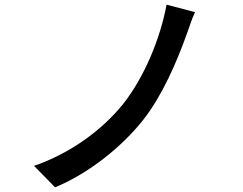

<svg xmlns="http://www.w3.org/2000/svg" viewBox="-20 -777 1040 823"><path d="M816 -725 694 -757C667 -612 599 -446 506 -329C414 -216 279 -119 126 -66L216 26C364 -35 505 -151 593 -262C676 -367 739 -515 779 -627C790 -655 801 -694 816 -725Z"/></svg>

Font: Spoqa Han Sans Neo Medium
Style: Regular
Weight: 500
Designer: [Spoqa Han Sans Neo] Dong-huui Kim ___ Younghwa Kang ___ Yujin Lee ___ [Noto Sans] Ryoko NISHIZUKA ____ (kana & ideograp
Foundry: Spoqa (http://www.spoqa-han-sans.com)
Version: Version 1.100;hotconv 1.0.109;makeotfexe 2.5.65596